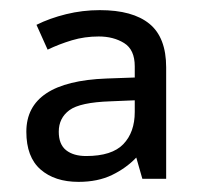

<svg xmlns="http://www.w3.org/2000/svg" viewBox="-20 -742 397 379"><path d="M177 -722Q242 -722 275 -695Q308 -668 308 -609V-389H261L249 -431Q229 -410 201 -396.5Q173 -383 135 -383Q88 -383 60 -407.5Q32 -432 32 -482Q32 -581 190 -587L246 -589V-611Q246 -644 225 -657Q204 -670 175 -670Q147 -670 122 -662.5Q97 -655 74 -644L52 -693Q78 -706 110.5 -714Q143 -722 177 -722ZM198 -542Q138 -540 117 -524.5Q96 -509 96 -482Q96 -457 110.5 -445.5Q125 -434 150 -434Q201 -434 223.5 -457.5Q246 -481 246 -521V-544Z"/></svg>

Font: Go Noto Kurrent-Regular
Style: Regular
Weight: 400
Designer: Monotype Design Team
Foundry: Monotype Imaging Inc.
Version: Version 2.012; ttfautohint (v1.8.4.7-5d5b)